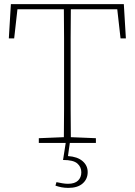

<svg xmlns="http://www.w3.org/2000/svg" viewBox="-20 -696 656 935"><path d="M23 -509 33 -676H583L593 -509H567L551 -651H325Q324 -581 324 -511Q324 -441 324 -370V-307Q324 -237 324 -167Q324 -97 325 -28L447 -23V0H169V-23L291 -28Q292 -97 292 -167Q292 -237 292 -307V-370Q292 -441 292 -511Q292 -581 291 -651H65L49 -509ZM287 83 300 0H320L311 64Q357 67 382 88.5Q407 110 407 142Q407 176 382.5 197.5Q358 219 313 219Q295 219 279.5 216Q264 213 250 208L255 191Q269 194 283.5 196.5Q298 199 311 199Q344 199 360 183.5Q376 168 376 143Q376 117 356.5 100Q337 83 287 83Z"/></svg>

Font: Source Serif 4 SmText ExtraLight
Style: Regular
Weight: 200
Designer: Frank Grießhammer
Foundry: Adobe
Version: Version 4.005;hotconv 1.1.0;makeotfexe 2.6.0